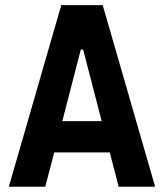

<svg xmlns="http://www.w3.org/2000/svg" viewBox="-20 -713 626 733"><path d="M13.7 0 213.9 -693.4H372.1L572.3 0H433.1L398.9 -131.3H187L152.8 0ZM217.8 -250.5H368.2L297.4 -523.9H288.6Z"/></svg>

Font: Cascadia Mono PL
Style: Bold
Weight: 700
Monospace: yes
Designer: Aaron Bell
Foundry: Saja Typeworks
Version: Version 2404.023; ttfautohint (v1.8.4)